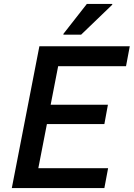

<svg xmlns="http://www.w3.org/2000/svg" viewBox="-20 -955 679 975"><path d="M40 0 180 -720H295L155 0ZM118 0 137 -101H529L510 0ZM184 -325 203 -423H528L510 -325ZM239 -619 258 -720H639L620 -619ZM302 -779V-783L421 -935H550V-931L392 -779Z"/></svg>

Font: Kufam Medium
Style: Italic
Weight: 500
Italic angle: -11°
Designer: Artur Schmal
Foundry: Original Type
Version: Version 1.301; ttfautohint (v1.8.3)